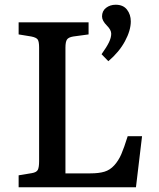

<svg xmlns="http://www.w3.org/2000/svg" viewBox="-20 -795 675 815"><path d="M439.9 -535.2 411.1 -564.9Q433.1 -595.7 442.6 -615.5Q452.1 -635.3 452.1 -651.9Q452.1 -668 434.1 -686Q413.1 -707 413.1 -725.1Q413.1 -748.5 430.2 -761.7Q447.3 -774.9 471.2 -774.9Q502.9 -774.9 519 -754.2Q535.2 -733.4 535.2 -704.1Q535.2 -666 510.5 -620.1Q485.8 -574.2 439.9 -535.2ZM59.1 0V-50.8L115.2 -60.1Q135.3 -63.5 140.6 -74.2Q146 -85 146 -110.8V-592.8Q146 -617.7 140.4 -626.7Q134.8 -635.7 112.8 -640.1L59.1 -648.9V-700.2H356V-648.9L291 -640.1Q270.5 -636.7 264.2 -627Q257.8 -617.2 257.8 -592.8V-59.1H363.8Q399.9 -59.1 423.3 -66.2Q446.8 -73.2 464.8 -93Q482.9 -112.8 494.9 -140.4Q506.8 -168 522 -216.8H583L557.1 0Z"/></svg>

Font: Literata Book Medium
Style: Regular
Weight: 500
Designer: Latin by Veronika Burian and Jose Scaglione. Greek by Irene Vlachou. Cyrillic by Vera Evstafieva
Foundry: TypeTogether
Version: Version 2.003;PS 002.003;hotconv 1.0.88;makeotf.lib2.5.64775